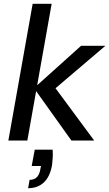

<svg xmlns="http://www.w3.org/2000/svg" viewBox="-20 -740 576 1011"><path d="M356 0 159 -276 407 -499H535L238 -246L246 -311L476 0ZM24 0 152 -720H252L124 0ZM128 251 136 207Q161 207 175 192Q189 177 193 148L196 134H147L163 48H257Q259 70 257.5 91Q256 112 254 130Q243 191 210.5 221Q178 251 128 251Z"/></svg>

Font: DM Sans 20pt Medium
Style: Italic
Weight: 500
Italic angle: -10°
Version: Version 4.004;gftools[0.9.30]